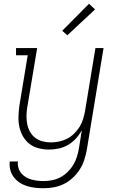

<svg xmlns="http://www.w3.org/2000/svg" viewBox="-20 -785 640 1018"><path d="M212 213Q189 213 166.5 210.5Q144 208 123 201.5Q102 195 84 183Q66 171 53 154Q40 137 34.5 115Q29 93 32 71H75Q73 88 77.5 104Q82 120 92 132.5Q102 145 116 153.5Q130 162 145.5 166.5Q161 171 178 173Q195 175 212 175Q234 175 256.5 170.5Q279 166 300 155Q321 144 338.5 127Q356 110 368 90Q380 70 387 48.5Q394 27 398 4L414 -95Q401 -71 382.5 -50.5Q364 -30 340.5 -16.5Q317 -3 291 2.5Q265 8 240 8Q212 8 184.5 1Q157 -6 136 -22.5Q115 -39 101.5 -62.5Q88 -86 82.5 -113Q77 -140 78 -168.5Q79 -197 83 -226L127 -492H65V-530H177L125 -219Q121 -196 120.5 -173Q120 -150 124 -128.5Q128 -107 138.5 -87.5Q149 -68 166 -55Q183 -42 204.5 -36Q226 -30 249 -30Q271 -30 293 -34.5Q315 -39 335.5 -49.5Q356 -60 373 -76.5Q390 -93 402 -112.5Q414 -132 420.5 -153.5Q427 -175 431 -197L486 -530H529L440 11Q435 37 426.5 63.5Q418 90 402.5 114Q387 138 365.5 158Q344 178 318.5 190.5Q293 203 266 208Q239 213 212 213ZM337 -598 310 -622 452 -765 484 -735Z"/></svg>

Font: Iosevka Slab XLtEx
Style: Italic
Weight: 200
Width: 7
Italic angle: -9°
Monospace: yes
Designer: Belleve Invis
Foundry: Belleve Invis
Version: Version 11.1.0; ttfautohint (v1.8.3)